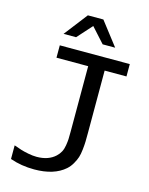

<svg xmlns="http://www.w3.org/2000/svg" viewBox="-138 -1024 876 1128"><g transform="rotate(15 300.0 -460.0)"><path d="M457 -795.9H380.9L299.8 -885.7L219.2 -795.9H143.1L252.9 -938H347.2ZM432.1 -270Q432.1 -235.8 431.6 -217.8Q431.2 -199.7 428 -169.7Q424.8 -139.6 418.5 -120.4Q412.1 -101.1 399.4 -78.9Q386.7 -56.6 368.2 -40Q302.2 18.1 182.1 18.1Q103.5 18.1 35.2 -5.9V-88.9Q64 -78.6 81.1 -73.2Q98.1 -67.9 125.7 -62.5Q153.3 -57.1 176.8 -57.1Q248 -57.1 290 -96.2Q305.2 -110.4 314.2 -127.4Q323.2 -144.5 326.9 -167.7Q330.6 -190.9 331.3 -206.1Q332 -221.2 332 -250V-649.9H139.2V-725.1H564.9V-649.9H432.1Z"/></g></svg>

Font: Aurulent Sans Mono
Style: Regular
Weight: 400
Monospace: yes
Version: Version 2007.05.04